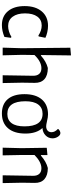

<svg xmlns="http://www.w3.org/2000/svg" viewBox="592 -1334 750 1973"><g transform="rotate(90 966.5 -347.0)"><path d="M368 -439 354 -370 345 -367Q293 -401 242 -401Q183 -401 150 -356Q117 -311 117 -230Q117 -149 151.5 -102.5Q186 -56 247 -56Q274 -56 303.5 -65Q333 -74 359 -90L368 -85L359 -18Q298 8 237 8Q146 8 94 -54.5Q42 -117 42 -226Q42 -337 96.5 -401.5Q151 -466 245 -466Q276 -466 309.5 -458.5Q343 -451 368 -439Z M758 -311Q759 -352 739 -375Q719 -398 680 -398Q614 -398 545 -327L543 -201L548 0H469L475 -195L470 -695L549 -702L545 -393H551Q613 -448 678 -464Q754 -464 793 -429Q832 -394 831 -329L829 -199L833 0H753Z M1295 -409Q1352 -347 1352 -234Q1352 -119 1298 -55.5Q1244 8 1145 8Q1050 8 998.5 -52Q947 -112 947 -224Q947 -339 1001.5 -402.5Q1056 -466 1155 -466Q1183 -466 1227 -455Q1261 -447 1277 -447Q1305 -447 1321.5 -461.5Q1338 -476 1338 -502Q1338 -536 1305 -567L1308 -575Q1329 -593 1347 -593Q1368 -593 1384.5 -567.5Q1401 -542 1401 -513Q1401 -470 1370.5 -440.5Q1340 -411 1295 -409ZM1278 -224Q1278 -410 1149 -410Q1087 -410 1053.5 -365Q1020 -320 1020 -234Q1020 -48 1150 -48Q1213 -48 1245.5 -92.5Q1278 -137 1278 -224Z M1786 -311Q1787 -352 1767 -375Q1747 -398 1708 -398Q1645 -398 1572 -327V-201L1576 0H1497L1502 -194L1498 -453L1573 -460V-393H1579Q1641 -448 1706 -464Q1781 -464 1820.5 -429Q1860 -394 1859 -329L1857 -199L1861 0H1781Z"/></g></svg>

Font: Alegreya Sans
Style: Regular
Weight: 400
Designer: Juan Pablo del Peral
Foundry: Huerta Tipografica
Version: Version 2.008; ttfautohint (v1.6)